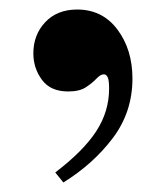

<svg xmlns="http://www.w3.org/2000/svg" viewBox="-20 -179 348 403"><path d="M113 204 96 183Q155 138 182 96.5Q209 55 209 7Q209 -11 206 -17Q203 -23 198 -23Q191 -23 182.5 -14Q174 -5 160.5 4Q147 13 123 13Q86 13 68 -11.5Q50 -36 50 -67Q50 -106 75 -132.5Q100 -159 142 -159Q195 -159 226.5 -117Q258 -75 258 -14Q258 56 217 110.5Q176 165 113 204Z"/></svg>

Font: Libre Bodoni
Style: Regular
Weight: 400
Designer: Pablo Impallari, Rodrigo Fuenzalida
Foundry: Impallari Type
Version: Version 2.005;gftools[0.9.23]